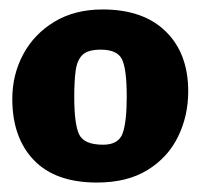

<svg xmlns="http://www.w3.org/2000/svg" viewBox="-20 -734 426 406"><path d="M185 -348Q97 -348 51.5 -395.5Q6 -443 6 -525Q6 -576 29 -619Q52 -662 95 -688Q138 -714 197 -714Q283 -714 330.5 -667.5Q378 -621 378 -541Q378 -489 356.5 -445Q335 -401 292 -374.5Q249 -348 185 -348ZM198 -428Q231 -428 239.5 -452.5Q248 -477 248 -529Q248 -588 238 -608.5Q228 -629 193 -629Q166 -629 154.5 -618Q143 -607 140 -584.5Q137 -562 137 -529Q137 -471 147.5 -449.5Q158 -428 198 -428Z"/></svg>

Font: Faustina ExtraBold
Style: Regular
Weight: 800
Designer: Alfonso Garcia
Foundry: http://www.omnibus-type.com
Version: Version 1.200